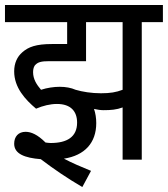

<svg xmlns="http://www.w3.org/2000/svg" viewBox="-20 -642 675 772"><path d="M209 -224C265 -224 290 -194 290 -149C290 -91 249 -67 184 -67C178 -67 170 -68 163 -69C131 -101 105 -112 83 -112C54 -112 37 -93 37 -64C37 -23 80 -7 144 -2C194 36 249 74 311 110L346 45C309 30 269 13 237 -4C321 -17 367 -68 367 -147C367 -167 364 -187 358 -204C371 -201 385 -199 396 -199C426 -199 449 -201 473 -210V0H550V-553H635V-622H0V-553H250V-465H190C124 -465 94 -453 70 -432C49 -414 37 -388 37 -355C37 -290 81 -242 125 -205C153 -217 182 -224 209 -224ZM386 -267C348 -267 311 -273 284 -281C266 -289 244 -293 220 -293C197 -293 169 -289 145 -281C128 -301 113 -323 113 -352C113 -364 116 -376 123 -382C133 -392 146 -396 177 -396H326V-553H473V-281C447 -271 423 -267 386 -267Z"/></svg>

Font: Noto Sans Devanagari UI Condensed
Style: Regular
Weight: 400
Width: 3
Designer: Jelle Bosma - Monotype Design Team
Foundry: Monotype Imaging Inc.
Version: Version 2.003